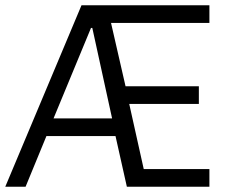

<svg xmlns="http://www.w3.org/2000/svg" viewBox="-25 -708 862 728"><path d="M-5 0 284 -688H769V-621H396L451 -381H729V-314H465L520 -67H769V0H456L413 -192H151L72 0ZM178 -259H400L325 -602H320Z"/></svg>

Font: Saira SemiCondensed
Style: Regular
Weight: 400
Width: 4
Designer: Hector Gatti with collaboration of the Omnibus-Type team
Foundry: Omnibus-Type
Version: Version 1.101